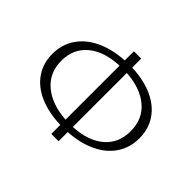

<svg xmlns="http://www.w3.org/2000/svg" viewBox="-148 -886 1114 1114"><g transform="rotate(45 409.0 -329.0)"><path d="M441 -65V10H381V-64Q282 -67 209 -99Q136 -131 96.5 -188.5Q57 -246 57 -323Q57 -401 97.5 -460Q138 -519 211 -553Q284 -587 381 -593V-668H441V-594Q539 -590 611 -557.5Q683 -525 722 -467.5Q761 -410 761 -334Q761 -257 721.5 -198Q682 -139 609.5 -105Q537 -71 441 -65ZM381 -107V-550Q260 -545 191 -487.5Q122 -430 122 -332Q122 -233 192 -174Q262 -115 381 -107ZM696 -327Q696 -426 627.5 -484Q559 -542 441 -550V-107Q560 -113 628 -170.5Q696 -228 696 -327Z"/></g></svg>

Font: Ysabeau Infant Semilight
Style: Regular
Weight: 300
Designer: Christian Thalmann (Catharsis Fonts)
Version: Version 0.003